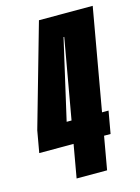

<svg xmlns="http://www.w3.org/2000/svg" viewBox="-126 -736 583 797"><g transform="rotate(-15 166.0 -337.5)"><path d="M102.5 0 127.5 -142H-20L-3.5 -235.5L121.5 -675H352.5L275.5 -238H303.5L286.5 -142H258.5L233.5 0ZM123.5 -238H144.5L205 -581H202Z"/></g></svg>

Font: Anybody UltraCondensed Regular
Style: Bold Italic
Weight: 700
Width: 1
Italic angle: -10°
Designer: Tyler Finck
Foundry: Etcetera Type Company
Version: Version 1.010; ttfautohint (v1.8.3) -l 8 -r 50 -G 200 -x 14 